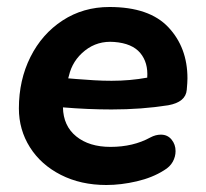

<svg xmlns="http://www.w3.org/2000/svg" viewBox="-20 -519 588 549"><path d="M34 -209Q34 -290 67 -356Q100 -422 159 -460.5Q218 -499 293 -499Q407 -499 461.5 -441Q516 -383 516 -295Q516 -284 514 -262Q511 -227 461 -218Q385 -206 299 -206Q231 -206 160 -212Q161 -159 198 -129Q235 -99 296 -99Q361 -99 410 -126Q425 -134 440 -134Q459 -134 470.5 -120Q482 -106 482 -87Q482 -71 474 -56.5Q466 -42 449 -32Q416 -11 371 -0.5Q326 10 284 10Q211 10 154 -19Q97 -48 65.5 -98Q34 -148 34 -209ZM199 -293Q224 -291 249 -289.5Q274 -288 299 -288Q352 -288 401 -297Q404 -340 381 -367.5Q358 -395 307 -399Q259 -403 223 -374.5Q187 -346 177 -302L175 -295Z"/></svg>

Font: SN Pro Bold
Style: Bold Italic
Weight: 700
Italic angle: -9°
Designer: Tobias Whetton
Foundry: Supernotes
Version: Version 1.003